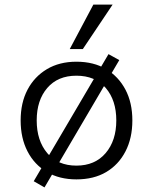

<svg xmlns="http://www.w3.org/2000/svg" viewBox="-20 -774 667 837"><path d="M313 8Q239 8 184.5 -24Q130 -56 100 -114Q70 -172 70 -249Q70 -326 100 -383Q130 -440 184.5 -472.5Q239 -505 313 -505Q389 -505 443 -472.5Q497 -440 527 -383Q557 -326 557 -249Q557 -172 527 -114Q497 -56 443 -24Q389 8 313 8ZM313 -52Q394 -52 440.5 -106.5Q487 -161 487 -249Q487 -337 441 -390.5Q395 -444 313 -444Q232 -444 186 -390.5Q140 -337 140 -249Q140 -161 186 -106.5Q232 -52 313 -52ZM174 43 127 16 453 -538 500 -512ZM284 -560 387 -754H471L341 -560Z"/></svg>

Font: Nunito Sans 6pt Light
Style: Regular
Weight: 300
Version: Version 3.101;gftools[0.9.27]